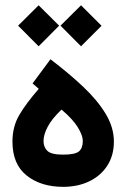

<svg xmlns="http://www.w3.org/2000/svg" viewBox="-20 -727 490 745"><path d="M175.8 -497.1Q247.1 -442.9 302.7 -390.4Q358.4 -337.9 390.1 -285.2Q421.9 -232.4 421.9 -177.7Q421.9 -124 396.5 -84.5Q371.1 -44.9 326.4 -23.4Q281.7 -2 225.1 -2Q138.7 -2 83.5 -45.9Q28.3 -89.8 28.3 -177.7Q28.3 -235.8 54.9 -281Q81.5 -326.2 130.4 -382.3L106.4 -403.3ZM218.8 -301.8Q181.2 -266.1 165 -235.1Q148.9 -204.1 148.9 -180.2Q148.9 -155.8 164.1 -141.4Q179.2 -127 224.6 -127Q271.5 -127 286.4 -139.6Q301.3 -152.3 301.3 -180.7Q301.3 -201.2 282 -232.9Q262.7 -264.6 218.8 -301.8ZM214.8 -627.4 294.4 -706.5 374 -627 294.4 -547.4ZM50.3 -627.4 129.9 -706.5 209.5 -627.4 129.9 -547.4Z"/></svg>

Font: Vazir FD-UI
Style: Bold-FD-UI
Weight: 700
Designer: Saber Rastikerdar
Foundry: Saber Rastikerdar
Version: Version 30.0.0